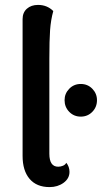

<svg xmlns="http://www.w3.org/2000/svg" viewBox="-20 -752 415 782"><path d="M72 -117V-674Q72 -701 89.5 -716.5Q107 -732 135 -732Q172 -732 197 -707Q187 -671 184 -629.5Q181 -588 181 -512V-126Q181 -73 217 -73Q227 -73 236.5 -77Q246 -81 250 -89Q263 -73 263 -52Q263 -25 239 -7.5Q215 10 182 10Q129 10 100.5 -23.5Q72 -57 72 -117ZM243 -344Q243 -371 262 -390.5Q281 -410 309 -410Q337 -410 356 -390.5Q375 -371 375 -344Q375 -316 356 -296.5Q337 -277 309 -277Q281 -277 262 -296.5Q243 -316 243 -344Z"/></svg>

Font: Arima Madurai
Style: Bold
Weight: 700
Designer: Joana Correia and Natanael Gama
Foundry: NDISCOVER
Version: Version 1.019